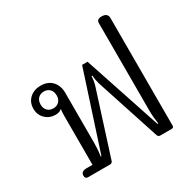

<svg xmlns="http://www.w3.org/2000/svg" viewBox="-158 -875 1039 1036"><g transform="rotate(-30 362.0 -357.5)"><path d="M86 -19Q86 -46 121 -46H158V-353Q158 -380 161 -393Q147 -379 122 -379Q85 -379 59 -403.5Q33 -428 33 -467Q33 -507 60 -531.5Q87 -556 128 -556Q174 -556 199.5 -528Q225 -500 225 -456V-143Q225 -101 219 -62H223L379 -541H413L572 -62H577Q570 -108 570 -143V-691Q570 -715 600 -715Q638 -715 638 -683V-13Q638 0 625 0H554Q541 0 537 -13L407 -411Q400 -435 398 -463H393Q391 -431 385 -411L258 -13Q254 0 241 0H102Q95 0 90.5 -5Q86 -10 86 -19ZM178 -467Q178 -492 164 -506Q150 -520 128 -520Q106 -520 92 -506Q78 -492 78 -467Q78 -443 92 -429Q106 -415 128 -415Q150 -415 164 -429Q178 -443 178 -467Z"/></g></svg>

Font: Maitree
Style: Regular
Weight: 400
Designer: CadsonDemak Team
Foundry: CadsonDemak
Version: Version 1.000